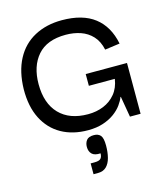

<svg xmlns="http://www.w3.org/2000/svg" viewBox="-119 -663 854 993"><g transform="rotate(-15 308.0 -167.0)"><path d="M291 12Q209 12 148.5 -22Q88 -56 55 -121Q22 -186 23 -279Q25 -373 60 -439Q95 -505 158.5 -539Q222 -573 305 -573Q416 -573 480 -523.5Q544 -474 563 -379L483 -368Q473 -414 447 -442Q421 -470 384.5 -482.5Q348 -495 305 -495Q204 -495 154 -437.5Q104 -380 104 -284Q104 -181 158.5 -124.5Q213 -68 312 -68Q357 -68 395 -83.5Q433 -99 459 -130.5Q485 -162 492 -209H353V-272H574V0H517L498 -111H496Q489 -92 473.5 -70.5Q458 -49 433 -30.5Q408 -12 372.5 0Q337 12 291 12ZM258 239V181H279Q304 181 312.5 171.5Q321 162 321 144Q289 146 275 132Q261 118 261 94Q261 73 272 58.5Q283 44 311 44Q335 44 347 58Q359 72 359 112Q359 148 351.5 177Q344 206 327 222.5Q310 239 281 239Z"/></g></svg>

Font: Darker Grotesque Light SemiBold
Style: Regular
Weight: 600
Version: Version 1.000;gftools[0.9.28]